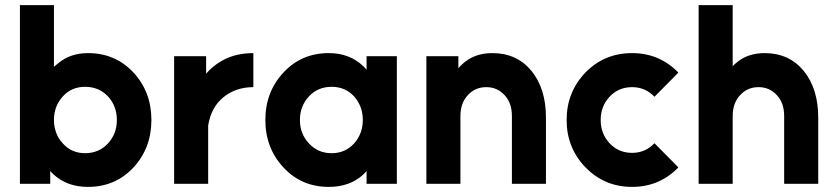

<svg xmlns="http://www.w3.org/2000/svg" viewBox="-20 -720 3274 752"><path d="M313.3 -380Q367 -380 402.7 -342.7Q437.7 -304.7 437.7 -250Q437.7 -195.7 402.7 -158Q367 -120 313.3 -120Q260.3 -120 226.3 -158Q209 -176.3 200.2 -199.7Q191.3 -223 191.3 -250Q191.3 -278 200.2 -300.8Q209 -323.7 226.3 -342.7Q260.3 -380 313.3 -380ZM324.7 -512Q256.3 -512 209.3 -473.3Q204.7 -469.7 200.3 -466Q196 -462.3 191.3 -458.3V-700H58V0H176.7V-50.3Q180 -46.3 183.7 -42.7Q187.3 -39 190.7 -36Q243 12 324.7 12Q431.7 12 502.7 -64Q573 -140.3 573 -250Q573 -360 502.7 -436Q431.7 -512 324.7 -512Z M662 -500V0H795.3V-228.3Q806.7 -300 855.3 -339.3Q904 -378.7 972.3 -378.7V-512Q906 -512 855 -485.3Q825.7 -469.7 802 -447Q798 -443 794.3 -439Q790.7 -435 787.3 -431.3V-500Z M1415.7 -500V-446.3Q1413 -449.7 1410.2 -453.3Q1407.3 -457 1403.7 -460Q1350 -512 1267.7 -512Q1160.7 -512 1090.3 -436Q1019.3 -360 1019.3 -250Q1019.3 -140.3 1090.3 -64Q1160.7 12 1267.7 12Q1350.7 12 1403 -36.7Q1406.7 -39.7 1409.5 -43.3Q1412.3 -47 1415.7 -50.3V0H1534.3V-500ZM1279 -380Q1332 -380 1366.7 -342.7Q1383.3 -323.7 1392.2 -300.8Q1401 -278 1401 -250Q1401 -223 1392.2 -199.7Q1383.3 -176.3 1366.7 -158Q1332 -120 1279 -120Q1225.3 -120 1190.3 -158Q1154.7 -195.7 1154.7 -250Q1154.7 -304.7 1190.3 -342.7Q1225.3 -380 1279 -380Z M2118.3 0V-260Q2118.3 -372.3 2061.7 -442.3Q2004 -512 1908.7 -512Q1836.3 -512 1790.7 -468.7Q1786.7 -465 1782.7 -461.2Q1778.7 -457.3 1775.3 -452.7V-500H1650V0H1783.3V-265.3Q1783.3 -316.3 1812.3 -347.3Q1841 -378.7 1884.7 -378.7Q1927.7 -378.7 1956.3 -347.3Q1985 -317 1985 -265.3V0Z M2455.7 -512Q2347.3 -512 2273 -436Q2199.3 -359.3 2199.3 -250Q2199.3 -141 2273 -64.7Q2347.3 12 2455.7 12Q2562.7 12 2637 -64.3L2543.3 -159Q2507.7 -121.3 2455.7 -121.3Q2402.7 -121.3 2367.7 -158.7Q2332.7 -196.3 2332.7 -250Q2332.7 -304 2367.7 -341.3Q2402.7 -378.7 2455.7 -378.7Q2507.7 -378.7 2543.3 -341L2637 -435.7Q2562.7 -512 2455.7 -512Z M3184.7 0V-260Q3184.7 -372.3 3128 -442.3Q3070.3 -512 2975 -512Q2906.7 -512 2862.3 -472.7Q2859 -469.7 2855.7 -466.8Q2852.3 -464 2849.7 -460.7V-700H2716.3V0H2849.7V-265.3Q2849.7 -316.3 2878.7 -347.3Q2907.3 -378.7 2951 -378.7Q2994 -378.7 3022.7 -347.3Q3051.3 -317 3051.3 -265.3V0Z"/></svg>

Font: Unageo Variable
Style: Regular
Weight: 300
Designer: Richard Sepsi
Foundry: Richard Sepsi
Version: Version 2.200